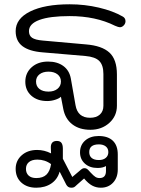

<svg xmlns="http://www.w3.org/2000/svg" viewBox="-20 -604 657 895"><path d="M275 -96 264 -153Q256 -145 237.5 -139Q219 -133 200 -133Q154 -133 126 -158Q98 -183 98 -223Q98 -264 127.5 -290.5Q157 -317 204 -317Q247 -317 275 -296.5Q303 -276 310 -239L332 -114Q342 -55 400 -55Q429 -55 445.5 -70Q462 -85 462 -111V-259Q462 -300 443 -319.5Q424 -339 378 -343L178 -360Q116 -365 84.5 -389Q53 -413 53 -459Q53 -517 120.5 -550.5Q188 -584 305 -584Q375 -584 441 -568.5Q507 -553 552 -527Q565 -520 565 -505Q565 -496 559 -488Q550 -477 539 -477Q532 -477 516 -484Q426 -529 305 -529Q212 -529 163.5 -511Q115 -493 115 -459Q115 -438 129.5 -428Q144 -418 179 -415L381 -397Q455 -391 490 -359Q525 -327 525 -257V-111Q525 -63 489.5 -31Q454 1 401 1Q350 1 317 -24.5Q284 -50 275 -96ZM264 -224Q264 -245 248 -257.5Q232 -270 206 -270Q180 -270 164 -257.5Q148 -245 148 -224Q148 -202 163.5 -189.5Q179 -177 206 -177Q232 -177 248 -190Q264 -203 264 -224ZM53 183Q53 145 81 120Q109 95 153 95Q187 95 218 111L217 87Q215 53 245 53Q260 53 266.5 62Q273 71 273 89V136L317 221L349 194Q359 185 363.5 182.5Q368 180 373 180Q379 180 383 182Q387 184 392 189L403 201Q416 215 424.5 220.5Q433 226 444 226Q474 226 474 193V170Q459 179 435 179Q398 179 375.5 158.5Q353 138 353 106Q353 72 377 51Q401 30 440 30Q483 30 506 52Q529 74 529 116V186Q529 224 507 247.5Q485 271 450 271Q428 271 409.5 261Q391 251 372 228L338 258Q330 266 325.5 268.5Q321 271 312 271Q297 271 289 257L258 196Q248 232 219 251.5Q190 271 149 271Q106 271 79.5 247Q53 223 53 183ZM485 105Q485 88 473 78.5Q461 69 441 69Q396 69 396 105Q396 123 407.5 132.5Q419 142 441 142Q461 142 473 132Q485 122 485 105ZM218 161Q190 140 154 140Q129 140 115 151.5Q101 163 101 183Q101 203 113.5 214.5Q126 226 149 226Q180 226 196.5 210Q213 194 218 161Z"/></svg>

Font: Kodchasan Light
Style: Regular
Weight: 300
Version: Version 1.000; ttfautohint (v1.6)